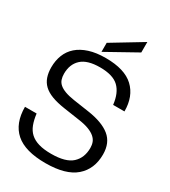

<svg xmlns="http://www.w3.org/2000/svg" viewBox="-224 -1040 1026 1159"><g transform="rotate(30 289.0 -460.5)"><path d="M242 -741V-804L452 -931V-858ZM284 10Q142 10 75 -49Q8 -108 8 -223H89Q94 -181 106 -149.5Q118 -118 140.5 -97.5Q163 -77 198.5 -66.5Q234 -56 286 -56Q387 -56 430.5 -96Q474 -136 474 -205Q474 -226 467.5 -243.5Q461 -261 444.5 -275.5Q428 -290 399.5 -301Q371 -312 327 -318L219 -334Q165 -342 128 -356Q91 -370 68.5 -391.5Q46 -413 36 -442.5Q26 -472 26 -509Q26 -556 41.5 -595.5Q57 -635 89 -663Q121 -691 169.5 -706.5Q218 -722 284 -722Q416 -722 479 -663Q542 -604 542 -499H463Q454 -578 413 -617Q372 -656 282 -656Q194 -656 153 -618Q112 -580 112 -514Q112 -492 118 -474.5Q124 -457 139 -444Q154 -431 179.5 -421.5Q205 -412 244 -406L352 -390Q455 -375 507.5 -332.5Q560 -290 560 -209Q560 -107 492.5 -48.5Q425 10 284 10Z"/></g></svg>

Font: Firefly Display
Style: Regular
Weight: 400
Designer: Colophon Foundry, Jonny Pinhorn
Foundry: Colophon Foundry
Version: Version 1.200; ttfautohint (v1.8.3)